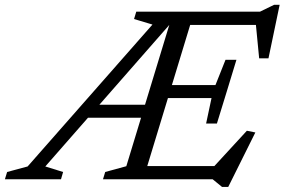

<svg xmlns="http://www.w3.org/2000/svg" viewBox="-92 -730 1159 782"><path d="M92.5 -52 165 -29.5 156.5 0H-72L-63 -29.5L20.5 -52L529 -630L454 -652.5L463 -682.5H699L491.5 0H327.5L336.5 -29.5L422.5 -53L599.5 -635L601.5 -633ZM812.5 31.5 774 0H439.5L457 -53.5H809L763.5 -34.5L913.5 -197.5L948 -190.5L837.5 31.5ZM234.5 -250.5 252 -303.5H531.5L514.5 -250.5ZM747.5 -227 769.5 -330.5H540.5L557 -383.5H785.5L826.5 -486.5H871L831.5 -357L791.5 -227ZM963.5 -492.5 948.5 -647.5 969.5 -628.5H630.5L648 -682.5H967L1024.5 -710.5H1047L1001.5 -492.5Z"/></svg>

Font: Newsreader 14pt
Style: Italic
Weight: 400
Italic angle: -17°
Designer: Hugues Gentile
Foundry: Production Type
Version: Version 1.003